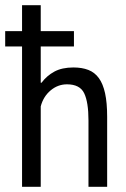

<svg xmlns="http://www.w3.org/2000/svg" viewBox="-22 -720 485 740"><path d="M-2 -600H63V-700H135V-600H263V-541H135V-401H138Q158 -428 187.5 -444Q217 -460 261 -460Q294 -460 318.5 -450.5Q343 -441 359 -419Q375 -397 383 -360.5Q391 -324 391 -270V0H319V-256Q319 -326 302.5 -360.5Q286 -395 236 -395Q201 -395 173 -371.5Q145 -348 135 -310V0H63V-541H-2Z"/></svg>

Font: PT Sans Narrow
Style: Regular
Weight: 400
Width: 3
Designer: A.Korolkova, O.Umpeleva, V.Yefimov
Foundry: ParaType Ltd
Version: Version 2.003W OFL